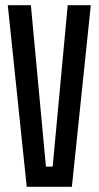

<svg xmlns="http://www.w3.org/2000/svg" viewBox="-20 -720 380 740"><path d="M83 0 10 -700H99L157 -78H183L241 -700H330L257 0Z"/></svg>

Font: Tektur Condensed
Style: Regular
Weight: 400
Width: 3
Designer: Adam Jagosz
Foundry: Adam Jagosz
Version: Version 1.005;gftools[0.9.30]